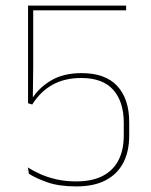

<svg xmlns="http://www.w3.org/2000/svg" viewBox="-20 -659 542 688"><path d="M253.5 9Q191 9 149 -6Q107 -21 83.5 -36.5L80 -59Q101 -45.5 126.8 -34.2Q152.5 -23 184 -16Q215.5 -9 253.5 -9Q309.5 -9 347.2 -28.2Q385 -47.5 404.2 -84.2Q423.5 -121 423.5 -173.5V-219.5Q423.5 -294 386 -336.8Q348.5 -379.5 271 -379.5Q212 -379.5 168.5 -355.5Q125 -331.5 95.5 -284.5L80.5 -289V-639H432V-622H99V-419L97.5 -301L93.5 -303.5Q118 -343.5 162.2 -370.2Q206.5 -397 272.5 -397Q357.5 -397 400.2 -350.8Q443 -304.5 443 -221V-173Q443 -116.5 421.8 -75.8Q400.5 -35 358.5 -13Q316.5 9 253.5 9Z"/></svg>

Font: Anek Devanagari Thin
Style: Regular
Weight: 250
Designer: Kailash Malviya (Devanagari) & Yesha Goshar (Latin)
Foundry: Ek Type
Version: Version 1.003